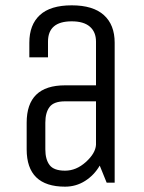

<svg xmlns="http://www.w3.org/2000/svg" viewBox="-20 -685 540 720"><path d="M410 0H380L354 -64Q333 -28 299 -6.5Q265 15 224 15Q80 15 80 -125V-225Q80 -365 224 -365H340V-529Q340 -565 317 -585Q294 -605 249 -605Q160 -605 160 -529V-470H90V-525Q90 -592 129.5 -628.5Q169 -665 249 -665Q329 -665 369.5 -628.5Q410 -592 410 -525ZM340 -305H224Q182 -305 166 -284Q150 -263 150 -225V-125Q150 -87 166 -66Q182 -45 224 -45Q266 -45 302 -77.5Q338 -110 340 -142Z"/></svg>

Font: Unica One
Style: Regular
Weight: 400
Designer: Eduardo Rodriguez Tunni
Foundry: Eduardo Rodriguez Tunni
Version: Version 1.001